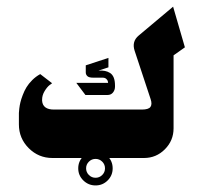

<svg xmlns="http://www.w3.org/2000/svg" viewBox="-20 -474 590 576"><path d="M286.7 51Q278.3 59.3 266.7 59.3Q255 59.3 246.7 51Q238.3 42.7 238.3 31Q238.3 19.3 246.7 11Q255 2.7 266.7 2.7Q278.3 2.7 286.7 11Q295 19.3 295 31Q295 42.7 286.7 51ZM230 67.3Q245.3 82.3 266.7 82.3Q288 82.3 303 67.3Q318 52.3 318 31Q318 9.7 303 -5.5Q288 -20.7 266.7 -20.7Q245.3 -20.7 230 -5.5Q214.7 9.7 214.7 31Q214.7 52.3 230 67.3ZM137.3 0H412Q448.7 0 474.7 -26.2Q500.7 -52.3 500.7 -89V-308L534.7 -332L499.3 -454L396 -367.3Q375 -349.7 383.7 -322.3L432 -176.3Q437 -161 431.3 -153.2Q425.7 -145.3 405.3 -145.3H142Q108.3 -145.3 106.3 -171.7Q106.3 -173.3 106.3 -175Q106.3 -188.3 113.8 -200.7Q121.3 -213 128.7 -218.7L136.3 -224.3L100.7 -251.7Q87.3 -244.3 76.7 -233.7Q66 -223 59.5 -212.3Q53 -201.7 48.2 -188.8Q43.3 -176 41.2 -167Q39 -158 37.8 -147.8Q36.7 -137.7 36.7 -135Q36.7 -132.3 36.7 -130V-100.7Q36.7 -59 66.2 -29.5Q95.7 0 137.3 0ZM236.3 -189H302.3Q313 -189 319 -196.5Q325 -204 325 -214V-217.3Q325 -231.7 321.2 -241.2Q317.3 -250.7 310 -255.2Q302.7 -259.7 294.7 -261.2Q286.7 -262.7 275.7 -262.3L305.3 -272V-300.3L237.3 -278V-256.7Q237.3 -250.3 242 -245.7Q246.7 -241 259.7 -241H288Q295 -241 299.2 -237Q303.3 -233 303.7 -229.3L304.3 -225.3H209Z"/></svg>

Font: Jomhuria
Style: Regular
Weight: 400
Designer: Arabic design by Kourosh Beigpour, Latin design by Eben Sorkin, engineering by Lasse Fister and Khaled Hosney
Version: Version 1.0000